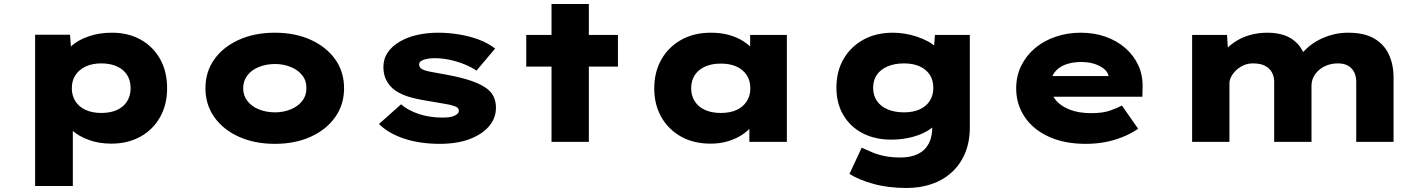

<svg xmlns="http://www.w3.org/2000/svg" viewBox="-20 -707 7113 957"><path d="M155 220V-534H329L338 -415L302 -424Q309 -456 342 -483Q375 -510 425.5 -527Q476 -544 538 -544Q620 -544 682 -509Q744 -474 778.5 -412Q813 -350 813 -267Q813 -186 778 -123.5Q743 -61 680 -26Q617 9 535 9Q474 9 424 -9Q374 -27 341.5 -55.5Q309 -84 301 -117L343 -131V220ZM485 -144Q531 -144 563.5 -159Q596 -174 613.5 -202Q631 -230 631 -267Q631 -306 613.5 -333.5Q596 -361 563 -376Q530 -391 485 -391Q440 -391 407 -375.5Q374 -360 356 -332.5Q338 -305 338 -267Q338 -230 356 -202Q374 -174 407 -159Q440 -144 485 -144Z M1350 10Q1249 10 1170.5 -25.5Q1092 -61 1048 -123.5Q1004 -186 1004 -267Q1004 -349 1048 -411Q1092 -473 1170.5 -508.5Q1249 -544 1350 -544Q1451 -544 1529 -508.5Q1607 -473 1651 -411Q1695 -349 1695 -267Q1695 -186 1651 -123.5Q1607 -61 1529 -25.5Q1451 10 1350 10ZM1351 -147Q1393 -147 1429.5 -162Q1466 -177 1487 -204.5Q1508 -232 1507 -267Q1508 -304 1487 -331Q1466 -358 1429.5 -373Q1393 -388 1351 -388Q1307 -388 1270 -373Q1233 -358 1212.5 -330.5Q1192 -303 1192 -267Q1192 -232 1212.5 -204.5Q1233 -177 1270 -162Q1307 -147 1351 -147Z M2172 10Q2073 10 1994.5 -16Q1916 -42 1869 -89L1979 -187Q2015 -156 2068.5 -138.5Q2122 -121 2184 -121Q2201 -121 2216 -122.5Q2231 -124 2242.5 -129Q2254 -134 2260.5 -140Q2267 -146 2267 -156Q2267 -171 2245 -178Q2227 -185 2197 -189.5Q2167 -194 2136 -200Q2075 -209 2030 -221Q1985 -233 1953 -254Q1924 -274 1907.5 -303.5Q1891 -333 1891 -373Q1891 -414 1912.5 -445.5Q1934 -477 1972.5 -499.5Q2011 -522 2060 -533Q2109 -544 2163 -544Q2216 -544 2267.5 -535.5Q2319 -527 2365.5 -510Q2412 -493 2448 -465L2355 -355Q2332 -371 2298.5 -385Q2265 -399 2225.5 -408Q2186 -417 2146 -417Q2130 -417 2116.5 -415Q2103 -413 2091.5 -409Q2080 -405 2074.5 -399.5Q2069 -394 2069 -386Q2069 -379 2072.5 -373Q2076 -367 2084 -362Q2099 -354 2130.5 -348.5Q2162 -343 2204 -335Q2280 -321 2330.5 -303.5Q2381 -286 2410 -263Q2432 -245 2442 -222Q2452 -199 2452 -170Q2452 -117 2416.5 -76.5Q2381 -36 2319 -13Q2257 10 2172 10Z M2729 0V-687H2915V0ZM2603 -375V-533H3060V-375Z M3522 9Q3437 9 3374 -26.5Q3311 -62 3276 -124Q3241 -186 3241 -266Q3241 -348 3276.5 -410.5Q3312 -473 3375.5 -508.5Q3439 -544 3523 -544Q3572 -544 3612.5 -533Q3653 -522 3683.5 -502.5Q3714 -483 3734 -460.5Q3754 -438 3762 -416L3719 -412V-533H3902V0H3715V-143L3754 -131Q3749 -105 3729 -80Q3709 -55 3678.5 -35Q3648 -15 3608.5 -3Q3569 9 3522 9ZM3573 -144Q3619 -144 3651.5 -159Q3684 -174 3702 -202Q3720 -230 3720 -266Q3720 -305 3702 -332.5Q3684 -360 3651.5 -375Q3619 -390 3573 -390Q3527 -390 3494 -375Q3461 -360 3443 -332.5Q3425 -305 3425 -266Q3425 -230 3443 -202Q3461 -174 3494 -159Q3527 -144 3573 -144Z M4499 230Q4407 230 4333.5 209.5Q4260 189 4214 160L4275 29Q4299 40 4327 52Q4355 64 4390 71Q4425 78 4469 78Q4519 78 4554.5 61Q4590 44 4608.5 10Q4627 -24 4627 -75V-133L4666 -128Q4659 -96 4624 -69Q4589 -42 4536 -26.5Q4483 -11 4423 -11Q4341 -11 4279.5 -43Q4218 -75 4183.5 -133.5Q4149 -192 4149 -270Q4149 -352 4185 -413.5Q4221 -475 4284 -509.5Q4347 -544 4431 -544Q4456 -544 4487 -539.5Q4518 -535 4549.5 -524.5Q4581 -514 4607.5 -499.5Q4634 -485 4650.5 -466Q4667 -447 4669 -423L4631 -414L4640 -533H4814V-75Q4814 2 4789.5 58.5Q4765 115 4722 153.5Q4679 192 4622 211Q4565 230 4499 230ZM4486 -147Q4532 -147 4564.5 -162Q4597 -177 4614.5 -204.5Q4632 -232 4632 -269Q4632 -307 4614.5 -334Q4597 -361 4564.5 -376Q4532 -391 4486 -391Q4439 -391 4404 -376Q4369 -361 4350.5 -334Q4332 -307 4332 -269Q4332 -232 4350.5 -204.5Q4369 -177 4404 -162Q4439 -147 4486 -147Z M5391 10Q5286 10 5208 -25.5Q5130 -61 5087.5 -124Q5045 -187 5045 -266Q5045 -329 5070.5 -380Q5096 -431 5139.5 -467.5Q5183 -504 5242 -524Q5301 -544 5366 -544Q5434 -544 5490.5 -524Q5547 -504 5589 -467.5Q5631 -431 5654 -381Q5677 -331 5675 -270L5674 -225H5164L5141 -328H5525L5507 -301V-320Q5505 -344 5486 -361Q5467 -378 5437 -388Q5407 -398 5370 -398Q5326 -398 5291.5 -385.5Q5257 -373 5236.5 -346.5Q5216 -320 5216 -281Q5216 -242 5240 -211Q5264 -180 5309.5 -161.5Q5355 -143 5419 -143Q5477 -143 5513.5 -156Q5550 -169 5572 -181L5653 -65Q5614 -39 5571.5 -22.5Q5529 -6 5484.5 2Q5440 10 5391 10Z M5922 0V-533H6096L6103 -419L6067 -436Q6086 -459 6109.5 -479Q6133 -499 6161.5 -513.5Q6190 -528 6224.5 -536Q6259 -544 6298 -544Q6342 -544 6379.5 -532Q6417 -520 6446 -490.5Q6475 -461 6490 -409L6448 -413L6457 -427Q6476 -451 6501 -472.5Q6526 -494 6556.5 -509.5Q6587 -525 6623 -534.5Q6659 -544 6699 -544Q6781 -544 6830.5 -514.5Q6880 -485 6903 -434.5Q6926 -384 6926 -321V0H6740V-299Q6740 -326 6730 -346.5Q6720 -367 6700 -379Q6680 -391 6649 -391Q6621 -391 6597 -382.5Q6573 -374 6555 -358.5Q6537 -343 6527 -323Q6517 -303 6517 -279V0H6331V-300Q6331 -326 6319.5 -346.5Q6308 -367 6285.5 -379Q6263 -391 6225 -391Q6199 -391 6177.5 -381Q6156 -371 6140.5 -356Q6125 -341 6116.5 -324Q6108 -307 6108 -292V0Z"/></svg>

Font: Lexend Mega ExtraBold
Style: Regular
Weight: 800
Designer: Bonnie Shaver-Troup, Thomas Jockin
Foundry: Lexend
Version: Version 1.007